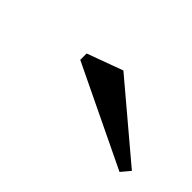

<svg xmlns="http://www.w3.org/2000/svg" viewBox="-35 -824 384 384"><g transform="rotate(45 157.0 -632.5)"><path d="M298 -558 84 -661V-679L160 -707L314 -577Z"/></g></svg>

Font: Manuale
Style: Italic
Weight: 400
Italic angle: -11°
Designer: Eduardo Tunni / Pablo Cosgaya
Foundry: Eduardo Tunni / Pablo Cosgaya
Version: Version 1.002